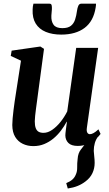

<svg xmlns="http://www.w3.org/2000/svg" viewBox="-20 -804 610 1071"><path d="M358 247.5 349.5 217.5Q371.5 208.5 384 197.2Q396.5 186 403 169.5Q411 152.5 410.5 129.5Q410 106.5 413 83Q415 50 431.8 29.2Q448.5 8.5 461 -8.5L531.5 -48Q515.5 -28.5 509.2 -7Q503 14.5 503 37.5Q503.5 51.5 505.8 69.5Q508 87.5 508 104.5Q508 135.5 495.5 162Q483 188.5 457 208Q437 223.5 413 233.2Q389 243 358 247.5ZM166 11Q133.5 11 107 -1.8Q80.5 -14.5 64.8 -40.2Q49 -66 48.5 -106.5Q48.5 -122 50.5 -144Q52.5 -166 55.5 -190.8Q58.5 -215.5 62 -239.2Q65.5 -263 68.5 -281.5L97 -465.5L40 -492L45 -521.5L205 -544.5L225.5 -531.5L192.5 -285Q190 -265 186.8 -242.2Q183.5 -219.5 180.8 -197.8Q178 -176 176 -157.8Q174 -139.5 174 -127.5Q174 -104 179.2 -89.8Q184.5 -75.5 195.2 -69.2Q206 -63 223 -63Q247 -63 271.5 -80Q296 -97 317.8 -124.2Q339.5 -151.5 355 -182.5L405 -537H527.5L464.5 -90.5Q462 -73 467 -64.2Q472 -55.5 481.5 -55.5Q490.5 -55.5 502 -61.8Q513.5 -68 529 -82.5L541 -57Q533 -45 514.8 -29.2Q496.5 -13.5 470.8 -1.8Q445 10 414 10Q378 10 361.5 -6.5Q345 -23 344.5 -48.5Q344.5 -52.5 345.2 -61Q346 -69.5 347.5 -80.8Q349 -92 350.5 -103.5Q352 -115 353.5 -124.5L352 -125Q338 -99 319.5 -74.8Q301 -50.5 277.8 -31.2Q254.5 -12 226.8 -0.5Q199 11 166 11ZM255.5 -783.5Q266 -783.5 268 -775Q270 -766.5 269.5 -753Q269 -745 268 -734.8Q267 -724.5 266.5 -716.5Q265 -685 278.8 -666Q292.5 -647 327.5 -647Q359 -647 375.2 -659.8Q391.5 -672.5 398.8 -694.5Q406 -716.5 409.5 -743.5Q411.5 -759.5 416.8 -771.5Q422 -783.5 433.5 -783.5H515.5Q515.5 -779 515.2 -774.2Q515 -769.5 513.5 -761.5Q501.5 -685.5 451.8 -648.2Q402 -611 321.5 -611Q272 -611 235.2 -626.2Q198.5 -641.5 179.2 -672.5Q160 -703.5 162 -750.5Q162 -759 163.2 -767.2Q164.5 -775.5 166.5 -783.5Z"/></svg>

Font: Merriweather 72pt SemiBold
Style: Italic
Weight: 600
Italic angle: -7.8°
Version: Version 2.101